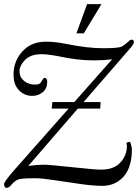

<svg xmlns="http://www.w3.org/2000/svg" viewBox="-20 -889 682 935"><path d="M352.1 -726.8 404.1 -868.9H474.1L388.2 -726.8ZM620.1 -696Q632.1 -696 632.1 -684.1Q632.1 -676 620.1 -660.9L387 -392.1H470L468 -360.1H358.9L117.9 -81.1Q163.1 -86.9 191.9 -86.9Q220.7 -86.9 330.3 -75Q439.9 -63 471.7 -63Q503.4 -63 524.8 -70.8Q546.1 -78.6 559.4 -90.7Q572.8 -102.8 581.8 -118.2Q597.9 -145.5 597.9 -176Q597.9 -184.3 595.9 -194.1L613 -199Q622.1 -177 622.1 -158.9Q622.1 -140.9 620.5 -126.2Q618.9 -111.6 614.5 -94Q610.1 -76.4 603.1 -61.3Q596.2 -46.1 584.2 -31.6Q572.3 -17.1 556.6 -6.8Q522.7 16.1 478.4 16.1Q434.1 16.1 370 6.8Q305.9 -2.4 244.1 -11.7Q182.4 -21 154.4 -21Q126.5 -21 112.4 -20.5Q98.4 -20 85 -18.4Q71.5 -16.8 64 -12.9Q48.3 -4.9 35.9 10.5Q23.4 25.9 11.7 25.9Q0 25.9 0 7.1Q0 -3.7 45.9 -56.9L314 -360.1H231.9L235.1 -392.1H342L525.9 -600.1Q481 -595 438.2 -595Q395.5 -595 357.1 -599.6Q318.6 -604.2 291 -609.9Q218.8 -625 185.2 -625Q151.6 -625 131.7 -616.7Q111.8 -608.4 99.9 -595.2Q75 -567.9 75 -543.7Q75 -519.5 86.9 -505.4Q110.8 -477.1 149.9 -477.1Q171.1 -477.1 177.4 -485.4Q183.6 -493.7 186 -498.5Q191.9 -510 197.3 -510Q202.6 -510 206.3 -504.5Q210 -499 210 -491Q210 -458.7 188.6 -440.4Q167.2 -422.1 137 -422.1Q95.2 -422.1 67.6 -455.1Q45.9 -481 45.9 -524.9Q45.9 -600.3 100.6 -649.9Q140.6 -686 204.1 -686Q250.2 -686 303.5 -675Q405.5 -654.1 482.9 -654.1Q560.3 -654.1 574.8 -663.2Q589.4 -672.4 598.1 -680.7Q614 -696 620.1 -696Z"/></svg>

Font: Linden Hill
Style: Italic
Weight: 400
Italic angle: -5.60001°
Version: Version 1.201